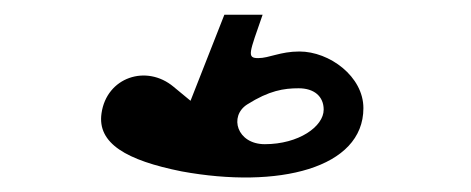

<svg xmlns="http://www.w3.org/2000/svg" viewBox="-20 -41 640 261"><path d="M118 113C112 154 152 177 227 192C358 216 474 188 474 106C474 63 428 29 387 29C361 29 346 38 331 38C315 38 319 31 337 -21H285L239 96L216 77C179 46 125 64 118 113ZM340 155C302 155 291 117 316 101C346 82 366 79 386 79C407 79 420 90 420 108C420 131 386 155 340 155Z"/></svg>

Font: Pilowlava Atome
Style: Regular
Weight: 500
Designer: Anton Moglia, Jérémy Landes, Maksym Kobuzan (Cyrillic), Velvetyne Type Foundry
Foundry: Anton Moglia, Jérémy Landes, Velvetyne Type Foundry
Version: Version 1.002;Glyphs 3.3 (3303)